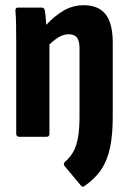

<svg xmlns="http://www.w3.org/2000/svg" viewBox="-20 -523 493 734"><path d="M302 189Q295 194 289 186L228 113Q220 104 228 96Q248 79 260.5 56.5Q273 34 278.5 1Q284 -32 284 -78V-339Q284 -367 274 -379.5Q264 -392 242 -392Q225 -392 207.5 -382.5Q190 -373 169 -353V-12Q169 0 158 0H54Q42 0 42 -12V-367Q42 -401 41.5 -430.5Q41 -460 39 -481Q38 -494 49 -494H139Q149 -494 151 -484Q153 -474 154.5 -458.5Q156 -443 157 -428Q187 -461 222.5 -482Q258 -503 300 -503Q356 -503 383.5 -468.5Q411 -434 411 -360V-76Q411 -9 401 40Q391 89 367.5 124.5Q344 160 302 189Z"/></svg>

Font: Sofia Sans Condensed ExtraBold
Style: Regular
Weight: 800
Designer: Botio Nikoltchev, Ani Petrova
Foundry: lettersoup
Version: Version 4.101